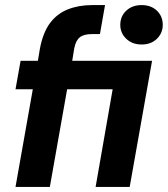

<svg xmlns="http://www.w3.org/2000/svg" viewBox="-20 -735 660 755"><path d="M41 0 109 -384H41L61 -496H129L137 -544Q149 -607 176.5 -644Q204 -681 246.5 -698Q289 -715 342 -715H393L373 -601H342Q310 -601 294 -588.5Q278 -576 272 -545L264 -496H578L490 0H356L423 -384H244L176 0ZM537 -560Q500 -560 476.5 -582.5Q453 -605 453 -637Q453 -671 476.5 -693Q500 -715 537 -715Q574 -715 597 -693Q620 -671 620 -637Q620 -605 597 -582.5Q574 -560 537 -560Z"/></svg>

Font: DM Sans 28pt
Style: Bold Italic
Weight: 700
Italic angle: -10°
Version: Version 4.004;gftools[0.9.30]